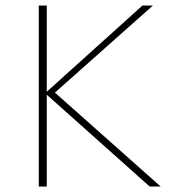

<svg xmlns="http://www.w3.org/2000/svg" viewBox="-20 -678 627 698"><path d="M524 0 144 -339 498 -658H536L168 -331L170 -350L564 0ZM121 0V-658H150V0Z"/></svg>

Font: Ysabeau Office Thin
Style: Regular
Weight: 250
Designer: Christian Thalmann (Catharsis Fonts)
Version: Version 2.001;gftools[0.9.30]; featfreeze: tnum,lnum,ss02